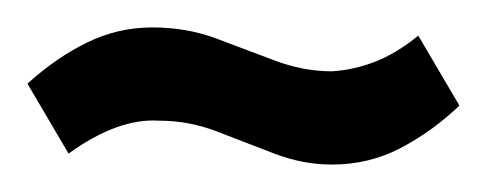

<svg xmlns="http://www.w3.org/2000/svg" viewBox="-44 -379 355 140"><path d="M291 -302 261 -353Q245 -340 229.5 -334Q214 -328 198 -327Q177 -327 156 -335Q135 -343 113.5 -351Q92 -359 67 -359Q42 -359 19.5 -348Q-3 -337 -24 -318L6 -267Q24 -280 40.5 -286Q57 -292 72 -291Q94 -291 114.5 -283Q135 -275 156 -267Q177 -259 198 -259Q225 -259 248 -271Q271 -283 291 -302Z"/></svg>

Font: Advent Pro SemiBold
Style: Regular
Weight: 600
Designer: VivaRado, Andreas Kalpakidis
Foundry: VivaRado, Andreas Kalpakidis
Version: Version 3.000